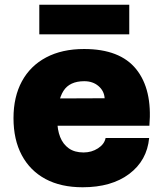

<svg xmlns="http://www.w3.org/2000/svg" viewBox="-20 -779 690 811"><path d="M329 12Q237 12 172 -23Q107 -58 72 -123.5Q37 -189 37 -280Q37 -370 72.5 -435.5Q108 -501 175 -536.5Q242 -572 335 -572Q487 -572 555.5 -486.5Q624 -401 611 -248H182L183 -363L422 -364Q420 -395 396 -415.5Q372 -436 336 -436Q274 -436 248 -395Q222 -354 222 -271Q222 -231 234 -200.5Q246 -170 270.5 -152.5Q295 -135 333 -135Q367 -135 394 -152.5Q421 -170 426 -196H610Q601 -101 526 -44.5Q451 12 329 12ZM146 -634V-759H526V-634Z"/></svg>

Font: Azeret Mono ExtraBold
Style: Regular
Weight: 800
Designer: Martin Vácha
Foundry: Displaay
Version: Version 1.002